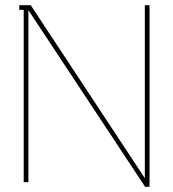

<svg xmlns="http://www.w3.org/2000/svg" viewBox="-20 -699 665 737"><path d="M554 -679H536V-15L98 -679H54V-661H71V0H89V-660L537 18H554Z"/></svg>

Font: Rawengulk
Style: Light
Weight: 300
Version: Version 0.9